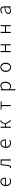

<svg xmlns="http://www.w3.org/2000/svg" viewBox="4588 -5174 825 10040"><g transform="rotate(-90 5000.0 -154.5)"><path d="M535.2 12.7Q428.7 12.7 357.9 -63Q287.1 -138.7 287.1 -265.6Q287.1 -390.6 356.9 -468.8Q426.8 -546.9 521.5 -546.9Q618.2 -546.9 672.9 -481.4Q727.5 -416 727.5 -298.8Q727.5 -275.4 724.6 -256.8H346.7Q348.6 -158.2 401.9 -97.2Q455.1 -36.1 541 -36.1Q619.1 -36.1 683.6 -82L705.1 -39.1Q624 12.7 535.2 12.7ZM346.7 -302.7H674.8Q674.8 -397.5 634.3 -447.3Q593.8 -497.1 522.5 -497.1Q455.1 -497.1 404.8 -444.3Q354.5 -391.6 346.7 -302.7Z M1271.5 12.7Q1247.1 12.7 1229.5 5.9L1243.2 -48.8Q1256.8 -44.9 1265.6 -44.9Q1329.1 -44.9 1343.8 -173.8Q1350.6 -234.4 1365.2 -353.5Q1379.9 -472.7 1386.7 -533.2H1682.6V0H1625V-484.4H1432.6Q1425.8 -419.9 1411.1 -299.3Q1396.5 -178.7 1394.5 -161.1Q1374 12.7 1271.5 12.7Z M2535.2 12.7Q2428.7 12.7 2357.9 -63Q2287.1 -138.7 2287.1 -265.6Q2287.1 -390.6 2356.9 -468.8Q2426.8 -546.9 2521.5 -546.9Q2618.2 -546.9 2672.9 -481.4Q2727.5 -416 2727.5 -298.8Q2727.5 -275.4 2724.6 -256.8H2346.7Q2348.6 -158.2 2401.9 -97.2Q2455.1 -36.1 2541 -36.1Q2619.1 -36.1 2683.6 -82L2705.1 -39.1Q2624 12.7 2535.2 12.7ZM2346.7 -302.7H2674.8Q2674.8 -397.5 2634.3 -447.3Q2593.8 -497.1 2522.5 -497.1Q2455.1 -497.1 2404.8 -444.3Q2354.5 -391.6 2346.7 -302.7Z M3565.4 -280.3 3746.1 0H3682.6L3522.5 -253.9H3394.5V0H3335.9V-533.2H3394.5V-302.7H3520.5L3575.2 -431.6Q3603.5 -498 3632.8 -522.5Q3662.1 -546.9 3701.2 -546.9Q3713.9 -546.9 3728.5 -542L3716.8 -486.3Q3710 -488.3 3699.2 -488.3Q3675.8 -488.3 3657.7 -472.2Q3639.6 -456.1 3618.2 -406.2Z M4470.7 0V-484.4H4283.2V-533.2H4717.8V-484.4H4530.3V0Z M5296.9 238.3V-533.2H5345.7L5352.5 -467.8H5354.5Q5457 -546.9 5532.2 -546.9Q5635.7 -546.9 5690.9 -474.1Q5746.1 -401.4 5746.1 -275.4Q5746.1 -143.6 5677.7 -65.4Q5609.4 12.7 5511.7 12.7Q5436.5 12.7 5354.5 -51.8L5355.5 45.9V238.3ZM5505.9 -38.1Q5584 -38.1 5634.3 -103.5Q5684.6 -168.9 5684.6 -275.4Q5684.6 -496.1 5521.5 -496.1Q5451.2 -496.1 5355.5 -411.1V-102.5Q5431.6 -38.1 5505.9 -38.1Z M6258.8 -265.6Q6258.8 -394.5 6329.1 -470.7Q6399.4 -546.9 6500 -546.9Q6600.6 -546.9 6670.9 -470.7Q6741.2 -394.5 6741.2 -265.6Q6741.2 -137.7 6671.4 -62.5Q6601.6 12.7 6500 12.7Q6398.4 12.7 6328.6 -62.5Q6258.8 -137.7 6258.8 -265.6ZM6680.7 -265.6Q6680.7 -367.2 6629.4 -431.6Q6578.1 -496.1 6500 -496.1Q6421.9 -496.1 6371.1 -431.6Q6320.3 -367.2 6320.3 -265.6Q6320.3 -164.1 6371.1 -100.6Q6421.9 -37.1 6500 -37.1Q6578.1 -37.1 6629.4 -101.1Q6680.7 -165 6680.7 -265.6Z M7293 0V-533.2H7351.6V-305.7H7648.4V-533.2H7706.1V0H7648.4V-252.9H7351.6V0Z M8293 0V-533.2H8351.6V-305.7H8648.4V-533.2H8706.1V0H8648.4V-252.9H8351.6V0Z M9444.3 12.7Q9377 12.7 9333.5 -24.9Q9290 -62.5 9290 -133.8Q9290 -221.7 9370.6 -268.1Q9451.2 -314.5 9629.9 -335Q9633.8 -496.1 9507.8 -496.1Q9420.9 -496.1 9339.8 -434.6L9313.5 -476.6Q9415 -546.9 9515.6 -546.9Q9605.5 -546.9 9646.5 -490.2Q9687.5 -433.6 9687.5 -337.9V0H9638.7L9632.8 -68.4H9630.9Q9532.2 12.7 9444.3 12.7ZM9457 -36.1Q9533.2 -36.1 9629.9 -119.1V-292Q9476.6 -274.4 9412.1 -237.3Q9347.7 -200.2 9347.7 -136.7Q9347.7 -85 9378.4 -60.5Q9409.2 -36.1 9457 -36.1Z"/></g></svg>

Font: Gen Shin Gothic Monospace Light
Style: Regular
Weight: 300
Designer: [Source Han Sans]
Ryoko NISHIZUKA  (kana & ideographs); Paul D. Hunt (Latin, Greek & Cyrillic); Wenlong ZHANG  (bopomofo
Version: Version 1.002.20150607